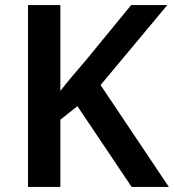

<svg xmlns="http://www.w3.org/2000/svg" viewBox="-20 -734 683 754"><path d="M643 0 375 -400 637 -714H495L317 -497C283 -457 248 -417 217 -377V-714H90V0H217V-264L284 -317L497 0Z"/></svg>

Font: Noto Sans Syriac SemiBold
Style: Regular
Weight: 600
Designer: Patrick Giasson and the Monotype Design Team
Foundry: Monotype Imaging Inc.
Version: Version 3.000